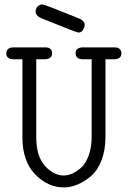

<svg xmlns="http://www.w3.org/2000/svg" viewBox="-20 -820 565 848"><path d="M7.8 -584Q7.8 -610.8 42 -610.8H179.2Q210 -610.8 210 -585Q210 -558.1 174.8 -558.1H140.1V-214.8Q140.1 -129.9 178.5 -87.4Q216.8 -44.9 262.2 -44.9Q279.3 -44.9 298.1 -53Q316.9 -61 337.4 -78.6Q357.9 -96.2 371.3 -132.1Q384.8 -168 384.8 -215.8V-558.1H348.1Q314 -558.1 314 -585Q314 -610.8 348.1 -610.8H484.9Q515.6 -610.8 516.1 -584Q516.1 -558.1 481 -558.1H445.8V-215.8Q445.8 -156.7 428 -111.3Q410.2 -65.9 381.1 -41.5Q352.1 -17.1 321.5 -4.6Q291 7.8 262.2 7.8Q191.4 7.8 135.3 -50Q79.1 -107.9 79.1 -211.9V-558.1H42Q7.8 -558.1 7.8 -584ZM137.2 -770Q137.2 -782.2 146 -791.3Q154.8 -800.3 167 -800.3H168Q176.8 -800.3 327.1 -739.3Q354 -728 354 -710.9Q354 -702.1 347.4 -689.2Q340.8 -676.3 326.2 -676.3H325.2Q319.3 -676.3 168 -737.3Q137.2 -749 137.2 -770Z"/></svg>

Font: CMU Typewriter Text
Style: Light
Weight: 200
Version: Version 0.7.0